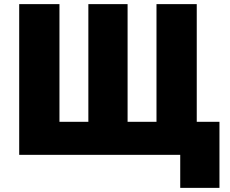

<svg xmlns="http://www.w3.org/2000/svg" viewBox="-20 -750 1116 930"><path d="M268 -160H408V-730H598V-160H738V-730H933V-160H1043V160H853V0H73V-730H268Z"/></svg>

Font: Mplus 1p Black
Style: Regular
Weight: 900
Version: Version 1.061